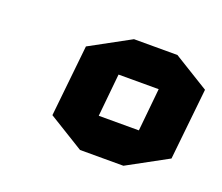

<svg xmlns="http://www.w3.org/2000/svg" viewBox="-71 -810 639 553"><g transform="rotate(20 248.5 -533.5)"><path d="M474 -424 351 -357H218L109 -424L132 -643L255 -710H388L497 -643ZM248 -599 235 -468H358L371 -599Z"/></g></svg>

Font: Quantico
Style: Bold Italic
Weight: 700
Italic angle: -12°
Designer: Matt Desmond
Foundry: MADtype
Version: Version 2.002